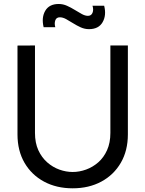

<svg xmlns="http://www.w3.org/2000/svg" viewBox="-20 -954 748 988"><path d="M354 15Q270.5 15 206.5 -19.5Q142.5 -54 106.2 -116.2Q70 -178.5 70 -262.5V-719.5L160 -720V-270Q160 -219 177.2 -181.2Q194.5 -143.5 223 -118.5Q251.5 -93.5 285.8 -81.2Q320 -69 354 -69Q388.5 -69 423 -81.5Q457.5 -94 485.8 -118.8Q514 -143.5 531 -181.5Q548 -219.5 548 -270V-720H638V-262.5Q638 -179 601.8 -116.5Q565.5 -54 501.5 -19.5Q437.5 15 354 15ZM438 -804Q416 -804 395.5 -813.2Q375 -822.5 356 -834.5Q337 -846.5 320 -855.8Q303 -865 288 -865Q270 -865 264.5 -849.2Q259 -833.5 264.5 -814H204.5Q192.5 -864 213 -898.8Q233.5 -933.5 282 -933.5Q304.5 -933.5 325 -924.2Q345.5 -915 364.8 -903Q384 -891 401 -881.8Q418 -872.5 432.5 -872.5Q449.5 -872.5 456 -888Q462.5 -903.5 456 -924.5H516Q528.5 -875.5 508 -839.8Q487.5 -804 438 -804Z"/></svg>

Font: Manrope ExtraLight Medium
Style: Regular
Weight: 500
Version: Version 4.504